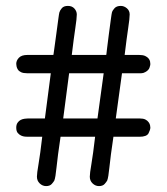

<svg xmlns="http://www.w3.org/2000/svg" viewBox="-20 -630 565 650"><path d="M35 -198Q35 -208 39.5 -214.5Q44 -221 50 -224Q56 -227 63 -228Q70 -229 75 -229H132L152 -382H72Q59 -382 51.5 -385.5Q44 -389 40.5 -394.5Q37 -400 36 -405.5Q35 -411 35 -414Q35 -425 44 -434.5Q53 -444 73 -444H160L161 -445Q161 -445 164 -466.5Q167 -488 170.5 -514Q174 -540 177 -562.5Q180 -585 181 -588Q183 -595 189.5 -602.5Q196 -610 210 -610Q224 -610 232 -601Q240 -592 240 -581Q240 -568 235 -535Q230 -502 223 -444H339L340 -445Q340 -445 342.5 -466.5Q345 -488 348.5 -514Q352 -540 355 -562.5Q358 -585 359 -588Q361 -595 368 -602.5Q375 -610 389 -610Q400 -610 409.5 -602Q419 -594 419 -581Q419 -568 414 -535Q409 -502 402 -444H451Q464 -444 471.5 -440.5Q479 -437 483 -432Q487 -427 488 -422Q489 -417 489 -413Q489 -409 486 -400.5Q483 -392 472 -386Q465 -382 458 -382Q451 -382 443 -382H393L372 -229H452Q465 -229 472 -225.5Q479 -222 483 -216.5Q487 -211 488 -206Q489 -201 489 -198Q489 -191 483 -179Q477 -167 452 -167H364Q354 -100 350.5 -64.5Q347 -29 343 -19Q341 -15 334.5 -7.5Q328 0 315 0Q303 0 293.5 -9Q284 -18 284 -32Q284 -43 289.5 -75Q295 -107 302 -167H185Q175 -100 171.5 -64.5Q168 -29 164 -19Q162 -15 155.5 -7.5Q149 0 136 0Q124 0 114.5 -9Q105 -18 105 -32Q105 -43 110.5 -75Q116 -107 123 -167H74Q71 -167 64.5 -167.5Q58 -168 51.5 -171Q45 -174 40 -180Q35 -186 35 -198ZM310 -229 331 -382H214L194 -229Z"/></svg>

Font: CMU Typewriter Custom
Style: Regular
Weight: 500
Monospace: yes
Version: Version 0.7.0